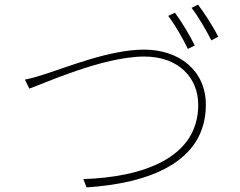

<svg xmlns="http://www.w3.org/2000/svg" viewBox="-20 -822 1040 832"><path d="M926 -663C906 -702 866 -766 838 -802L810 -788C839 -751 873 -692 896 -647L926 -663ZM824 -625C802 -670 765 -731 738 -767L709 -753C738 -715 775 -651 794 -610L824 -625ZM872 -368C872 -518 755 -607 604 -607C459 -607 278 -534 185 -504C146 -492 124 -484 88 -477L107 -438C161 -456 424 -577 605 -577C755 -577 839 -484 839 -368C839 -134 593 -54 341 -46L355 -10C619 -27 872 -115 872 -368Z"/></svg>

Font: Glow Sans SC Normal ExtraLight
Style: Regular
Weight: 200
Designer: Ryoko NISHIZUKA (kana, bopomofo & ideographs); Paul D. Hunt (Latin, Greek & Cyrillic); Sandoll Communications, Soo-young
Version: Version 0.93